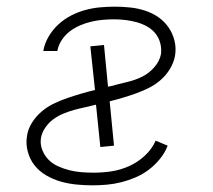

<svg xmlns="http://www.w3.org/2000/svg" viewBox="-20 -548 640 576"><path d="M257 8Q233 8 208.5 5.5Q184 3 161.5 -3.5Q139 -10 118.5 -22Q98 -34 84 -51.5Q70 -69 63.5 -92.5Q57 -116 61 -140Q64 -161 76 -180Q88 -199 105 -213.5Q122 -228 142 -237.5Q162 -247 182.5 -254Q203 -261 223.5 -267Q244 -273 265 -278L251 -409L292 -413L304 -288Q310 -289 314 -290Q318 -291 323 -292L325 -293Q346 -298 367.5 -303.5Q389 -309 408.5 -319Q428 -329 443.5 -347Q459 -365 463 -386Q465 -403 460.5 -419.5Q456 -436 445.5 -448.5Q435 -461 420.5 -469Q406 -477 389.5 -481.5Q373 -486 356 -488Q339 -490 322 -490Q305 -490 288 -488.5Q271 -487 254 -483Q237 -479 220.5 -472Q204 -465 189.5 -454Q175 -443 165 -427.5Q155 -412 152 -395H110V-396Q114 -418 126 -438.5Q138 -459 155.5 -475Q173 -491 193.5 -501.5Q214 -512 236 -518Q258 -524 280.5 -526Q303 -528 325 -528Q348 -528 371 -525.5Q394 -523 415.5 -516Q437 -509 455 -496.5Q473 -484 485.5 -466Q498 -448 503.5 -426Q509 -404 505 -380Q501 -360 490 -341.5Q479 -323 462.5 -308.5Q446 -294 427 -284.5Q408 -275 388.5 -268Q369 -261 349 -255Q329 -249 309 -244L322 -111L281 -107L268 -234Q253 -230 236.5 -226.5Q220 -223 203.5 -218.5Q187 -214 171 -207.5Q155 -201 141 -191Q127 -181 116.5 -166Q106 -151 103 -135Q100 -116 106.5 -99Q113 -82 125 -69.5Q137 -57 153.5 -49.5Q170 -42 187.5 -37.5Q205 -33 223.5 -31.5Q242 -30 261 -30Q288 -30 314.5 -34Q341 -38 367 -49.5Q393 -61 414.5 -81Q436 -101 447 -126L483 -111Q475 -90 460 -71.5Q445 -53 426.5 -39Q408 -25 387 -16Q366 -7 344.5 -1.5Q323 4 301 6Q279 8 257 8Z"/></svg>

Font: Iosevka Extralight Extended
Style: Italic
Weight: 200
Width: 7
Italic angle: -9°
Monospace: yes
Designer: Belleve Invis
Foundry: Belleve Invis
Version: Version 32.5.0; ttfautohint (v1.8.4)